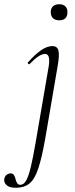

<svg xmlns="http://www.w3.org/2000/svg" viewBox="-98 -613 355 908"><path d="M-23 275Q-54 275 -67 262.5Q-80 250 -78 235Q-76 221 -67 214Q-58 207 -48 207Q-37 207 -32 215Q-27 223 -24.5 234Q-22 245 -17 253Q-12 261 -2 261Q14 261 25.5 241Q37 221 47.5 177.5Q58 134 70 64L132 -297Q142 -358 115 -358Q88 -358 43 -311Q40 -307 35.5 -311.5Q31 -316 35 -319Q69 -357 97 -376Q125 -395 150 -395Q173 -395 178.5 -373.5Q184 -352 174 -297L116 42Q100 133 83 184Q66 235 41 255Q16 275 -23 275ZM182 -517Q163 -517 152.5 -527Q142 -537 142 -556Q142 -573 152.5 -583Q163 -593 182 -593Q201 -593 211 -583Q221 -573 221 -556Q221 -517 182 -517Z"/></svg>

Font: Cormorant Garamond Light
Style: Italic
Weight: 300
Italic angle: -10°
Designer: Christian Thalmann (Catharsis Fonts)
Foundry: Catharsis Fonts
Version: Version 4.001